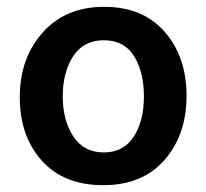

<svg xmlns="http://www.w3.org/2000/svg" viewBox="-20 -535 605 563"><path d="M284.5 -417Q225 -417 194.5 -370Q164 -323 164 -252.5Q164 -182 195 -135Q226 -88 284 -88Q342 -88 372 -134Q402 -180 402 -252Q402 -324 373 -370.5Q344 -417 284.5 -417ZM285.5 -515Q399 -515 463 -441.5Q527 -368 527 -254Q527 -140 462.5 -66Q398 8 282.5 8Q167 8 102.5 -64Q38 -136 38 -250Q38 -364 105 -439.5Q172 -515 285.5 -515Z"/></svg>

Font: Hind Kochi SemiBold
Style: Regular
Weight: 600
Designer: Dhruvi Tolia
Foundry: Indian Type Foundry
Version: Version 0.702;PS 1.0;hotconv 1.0.81;makeotf.lib2.5.63406